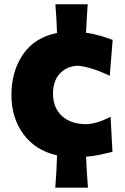

<svg xmlns="http://www.w3.org/2000/svg" viewBox="-20 -727 586 902"><path d="M392.1 -707Q389.6 -672.4 387.5 -638.9Q385.3 -605.5 384.3 -573.2Q418.9 -568.4 451.9 -558.6Q484.9 -548.8 509.3 -539.6L495.6 -371.1Q442.4 -396 403.1 -407Q363.8 -418 343.8 -418Q293.5 -416 261.2 -381.6Q229 -347.2 229 -286.6Q229 -221.7 270 -183.1Q311 -144.5 383.3 -143.6Q406.2 -143.6 437.7 -152.8Q469.2 -162.1 499.5 -178.7L508.3 -13.7Q483.9 -7.3 451.9 -0.5Q419.9 6.3 384.3 9.3Q387.2 77.6 393.1 154.8H239.7Q242.7 115.2 244.9 77.4Q247.1 39.6 248 2.9Q145.5 -20.5 89.6 -97.2Q33.7 -173.8 33.7 -280.8Q33.7 -391.6 87.9 -471.2Q142.1 -550.8 248 -572.3Q247.1 -605 244.9 -638.4Q242.7 -671.9 240.2 -707Z"/></svg>

Font: Pinar DS1 ExtraBold
Style: Regular
Weight: 800
Designer: Amin Abedi
Version: Version 3.000